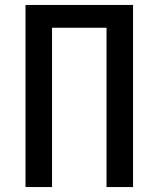

<svg xmlns="http://www.w3.org/2000/svg" viewBox="-20 -755 640 775"><path d="M83 0V-735H517V0H410V-643H190V0Z"/></svg>

Font: Iosevka Semibold Extended
Style: Regular
Weight: 600
Width: 7
Monospace: yes
Designer: Belleve Invis
Foundry: Belleve Invis
Version: Version 32.5.0; ttfautohint (v1.8.4)